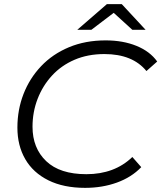

<svg xmlns="http://www.w3.org/2000/svg" viewBox="-20 -901 779 927"><path d="M391 6Q287 6 213.5 -30.5Q140 -67 102 -132.5Q64 -198 64 -285Q64 -371 93.5 -447Q123 -523 178.5 -581.5Q234 -640 313 -673Q392 -706 490 -706Q574 -706 639 -679.5Q704 -653 739 -604L687 -558Q620 -640 484 -640Q404 -640 340 -612.5Q276 -585 231 -536Q186 -487 161.5 -423.5Q137 -360 137 -289Q137 -186 203 -123Q269 -60 397 -60Q533 -60 619 -143L662 -94Q615 -45 544.5 -19.5Q474 6 391 6ZM353 -757 496 -881H568L683 -757H619L529 -839L421 -757Z"/></svg>

Font: Montserrat
Style: Italic
Weight: 400
Italic angle: -11.3°
Designer: Julieta Ulanovsky
Foundry: Julieta Ulanovsky
Version: Version 9.000; ttfautohint (v1.8.4.7-5d5b)